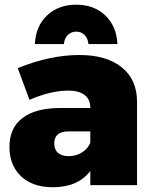

<svg xmlns="http://www.w3.org/2000/svg" viewBox="-20 -785 647 814"><path d="M251 -598.1H127.9Q131.3 -673.8 179.4 -719.5Q227.5 -765.1 303.2 -765.1Q378.9 -765.1 426.5 -719.5Q474.1 -673.8 478 -598.1H355Q352.5 -622.6 338.6 -636.7Q324.7 -650.9 303.2 -650.9Q281.7 -650.9 267.3 -636.5Q252.9 -622.1 251 -598.1ZM316.9 -551.8Q431.6 -551.8 496.3 -499.5Q561 -447.3 561 -353V0H362.8V-60.1Q310.5 8.8 204.1 8.8Q118.2 8.8 69.1 -37.8Q20 -84.5 20 -162.1Q20 -241.2 73.7 -283.4Q127.4 -325.7 230 -327.1H362.8V-329.1Q362.8 -363.3 338.9 -382.1Q314.9 -400.9 269 -400.9Q195.8 -400.9 105 -361.8L55.2 -496.1Q191.9 -551.8 316.9 -551.8ZM271 -123Q301.8 -123 326.7 -138.2Q351.6 -153.3 362.8 -179.2V-228H271Q210 -228 210 -176.8Q210 -150.9 225.8 -137Q241.7 -123 271 -123Z"/></svg>

Font: Montserrat-Arabic ExtraBold
Style: Regular
Weight: 800
Designer: Mohamed Gaber
Foundry: Kief Type Foundry
Version: Version 5.008;PS 005.008;hotconv 1.0.88;makeotf.lib2.5.64775